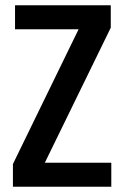

<svg xmlns="http://www.w3.org/2000/svg" viewBox="-20 -708 471 728"><path d="M29 0V-86L278 -597H37V-688H400V-603L150 -91H402V0Z"/></svg>

Font: Saira Condensed SemiBold
Style: Regular
Weight: 600
Width: 3
Designer: Hector Gatti with collaboration of the Omnibus-Type team
Foundry: Omnibus-Type
Version: Version 1.100